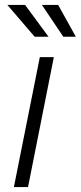

<svg xmlns="http://www.w3.org/2000/svg" viewBox="-20 -761 328 781"><path d="M94 0H36.5L142 -528.5H199ZM177.5 -611.5H121L10 -741H82ZM288.5 -611.5H237.5L150.5 -741H216.5Z"/></svg>

Font: Roberto Sans Light
Style: Italic
Weight: 300
Italic angle: -11°
Designer: Google
Version: Version 1.00;June 11, 2020;FontCreator 12.0.0.2522 64-bit; t